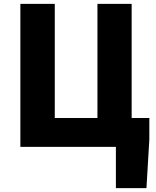

<svg xmlns="http://www.w3.org/2000/svg" viewBox="-20 -764 810 999"><path d="M665 -150V-744H487V-150H265V-744H86V0H583V215H742L757 -38V-150Z"/></svg>

Font: Noto Sans CJK JP Black
Style: Regular
Weight: 900
Designer: Ryoko NISHIZUKA (kana & ideographs); Paul D. Hunt (Latin, Greek & Cyrillic); Wenlong ZHANG (bopomofo); Sandoll Communica
Foundry: Adobe Systems Incorporated
Version: Version 1.004;PS 1.004;hotconv 1.0.82;makeotf.lib2.5.63406